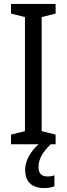

<svg xmlns="http://www.w3.org/2000/svg" viewBox="-20 -734 340 977"><path d="M176 117C176 78 193 44 238 0H263V-49L192 -67V-647L263 -665V-714H36V-665L107 -647V-67L36 -49V0H176C136 36 108 83 108 129C108 190 140 223 206 223C227 223 244 219 257 214V158C249 161 238 164 221 164C192 164 176 148 176 117Z"/></svg>

Font: Noto Sans Arabic UI Cn
Style: Regular
Weight: 400
Width: 3
Designer: Monotype Design Team, Nadine Chahine and Nizar Qandah
Foundry: Monotype Imaging Inc.
Version: Version 2.010